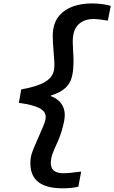

<svg xmlns="http://www.w3.org/2000/svg" viewBox="-20 -870 651 1094"><path d="M153 60Q153 29 161.5 3.2Q170 -22.5 190 -67L199.5 -88.5L212.5 -119Q227 -151 233.8 -170Q240.5 -189 240.5 -203.5Q240.5 -235.5 204 -254.2Q167.5 -273 87.5 -284L101 -360.5Q191.5 -376.5 235.5 -402.5Q279.5 -428.5 287.5 -470Q290 -482.5 290 -501.5Q290 -520 286 -567L285 -581Q280.5 -637.5 280.5 -663Q280.5 -683.5 283 -701Q290 -750 320.2 -783.8Q350.5 -817.5 397.8 -834Q445 -850.5 504 -850.5Q530.5 -850.5 560.2 -846.8Q590 -843 611 -836.5L594.5 -752.5Q535.5 -762 514.5 -762Q467.5 -762 436.2 -738.5Q405 -715 397.5 -670Q394.5 -650.5 394.5 -631.5Q394.5 -614 397 -570L398 -556Q399 -533 399 -523Q399 -481 393 -447.5Q384.5 -399 354.2 -370.5Q324 -342 270.5 -326L270 -322.5Q308.5 -307.5 328.8 -280.2Q349 -253 349 -214.5Q349 -198 345.5 -181Q335.5 -126 311.5 -68.5L301.5 -46.5Q288 -17.5 279.8 4.8Q271.5 27 270 47.5Q269.5 51 269.5 58Q269.5 88 287 102.5Q304.5 117 341.5 117Q376 117 442.5 107.5L426.5 193.5Q410 198.5 384.8 200.8Q359.5 203 336.5 203Q245 203 199 167.5Q153 132 153 60Z"/></svg>

Font: JuliaMono ExtraBoldItalic
Style: Regular
Weight: 800
Italic angle: -9°
Monospace: yes
Designer: cormullion
Foundry: corm
Version: Version 0.049; ttfautohint (v1.8.4)